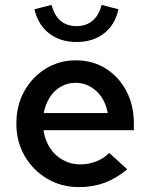

<svg xmlns="http://www.w3.org/2000/svg" viewBox="-20 -756 613 786"><path d="M303 10Q231 10 173 -24.5Q115 -59 81 -117.5Q47 -176 47 -250Q47 -324 79 -382Q111 -440 166.5 -474.5Q222 -509 290 -509Q360 -509 413.5 -475Q467 -441 497.5 -383Q528 -325 528 -250V-223H158Q164 -182 184.5 -150.5Q205 -119 237.5 -101Q270 -83 308 -83Q343 -83 374.5 -95.5Q406 -108 427 -130L501 -63Q455 -25 407.5 -7.5Q360 10 303 10ZM159 -293H421Q415 -329 396.5 -357Q378 -385 350.5 -401Q323 -417 290 -417Q257 -417 229.5 -401.5Q202 -386 184 -358Q166 -330 159 -293ZM294 -584Q227 -584 181.5 -619Q136 -654 121 -718L191 -736Q214 -649 294 -649Q332 -649 358.5 -671Q385 -693 396 -736L465 -718Q451 -654 405.5 -619Q360 -584 294 -584Z"/></svg>

Font: Red Hat Text Medium
Style: Regular
Weight: 500
Designer: Pentagram, MCKL
Foundry: Pentagram, MCKL
Version: Version 1.023